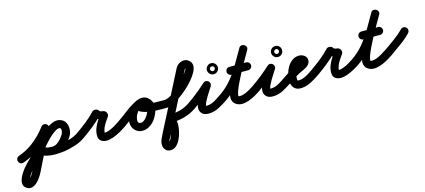

<svg xmlns="http://www.w3.org/2000/svg" viewBox="-111 -1186 4708 2128"><g transform="rotate(-15 2242.5 -122.0)"><path d="M32 49Q14 56 -3 48Q-20 40 -26 23Q-33 5 -25 -12Q-17 -29 0 -35Q44 -51 82 -70.5Q120 -90 159 -118Q206 -153 248 -195Q290 -237 325 -284Q325 -284 325 -284Q325 -284 325 -284Q336 -299 354.5 -301.5Q373 -304 388 -293Q403 -282 405.5 -263.5Q408 -245 397 -230Q358 -177 311.5 -130.5Q265 -84 211 -45Q168 -14 124.5 8.5Q81 31 32 49Q32 49 32 49Q32 49 32 49ZM321 -278Q330 -294 347.5 -300Q365 -306 382 -297Q398 -288 404 -270.5Q410 -253 401 -236Q377 -190 354 -142.5Q331 -95 307 -47Q277 15 245.5 76Q214 137 185 199Q173 223 153.5 252.5Q134 282 108.5 306Q83 330 53.5 338.5Q24 347 -7 329Q-37 311 -43 284Q-49 257 -39 226Q-29 195 -10 164.5Q9 134 30 108.5Q51 83 66 68Q118 14 171.5 -38.5Q225 -91 274 -149Q295 -174 326.5 -205Q358 -236 395.5 -262.5Q433 -289 472.5 -301Q512 -313 549 -299Q549 -299 549 -299Q549 -299 549 -299Q549 -299 549 -299Q549 -299 549 -299Q588 -285 605 -250.5Q622 -216 620 -175.5Q618 -135 600 -104Q600 -104 600 -104Q600 -104 600 -104Q578 -65 545 -29Q512 7 471 29.5Q430 52 382 52Q382 52 381 52Q381 52 381 52Q338 51 295.5 41.5Q253 32 223 -2Q210 -16 211 -34.5Q212 -53 226 -65Q240 -78 258.5 -77Q277 -76 289 -62Q305 -45 333.5 -42Q362 -39 383 -38Q383 -38 383 -38Q382 -38 382 -38Q412 -38 439 -55.5Q466 -73 487 -99Q508 -125 522 -148Q522 -148 522 -148Q522 -148 522 -148Q525 -155 528.5 -169.5Q532 -184 530.5 -197.5Q529 -211 519 -215Q519 -215 519 -215Q519 -215 519 -215Q501 -221 475 -207Q449 -193 422 -170Q395 -147 373.5 -124.5Q352 -102 342 -91Q293 -32 238.5 21.5Q184 75 130 130Q108 154 86.5 181.5Q65 209 52 239Q51 242 48.5 251Q46 260 46 260Q44 257 41 254Q38 251 39 251Q40 252 35 251.5Q30 251 32 250Q36 248 36 248Q58 235 75.5 209Q93 183 103 161Q133 98 164.5 36.5Q196 -25 227 -87Q250 -135 273.5 -182.5Q297 -230 321 -278Q321 -278 321 -278Q321 -278 321 -278ZM226 -65Q240 -78 258.5 -77Q277 -76 289 -62Q302 -49 328.5 -43.5Q355 -38 386.5 -37.5Q418 -37 447 -39.5Q476 -42 492 -45Q492 -45 492 -45Q492 -45 492 -45Q539 -51 594.5 -68.5Q650 -86 689 -114Q704 -125 722.5 -121.5Q741 -118 752 -103Q763 -88 759.5 -69.5Q756 -51 741 -40Q693 -6 627.5 15Q562 36 504 45Q504 45 504 45Q504 45 504 45Q473 49 434 51.5Q395 54 355 51Q315 48 280 35.5Q245 23 223 -2Q210 -16 211 -34.5Q212 -53 226 -65Z M741 -40Q725 -29 707 -32.5Q689 -36 678 -51Q667 -67 670.5 -85Q674 -103 689 -114Q747 -154 806.5 -201Q866 -248 914 -300Q920 -307 931 -310Q942 -313 953 -311Q964 -310 973.5 -304.5Q983 -299 987 -290Q992 -281 1006.5 -277Q1021 -273 1030 -273Q1042 -272 1051 -264.5Q1060 -257 1066 -247Q1071 -236 1071.5 -224.5Q1072 -213 1066 -203Q1048 -177 1029 -149Q1010 -121 997 -90.5Q984 -60 984 -27Q984 -25 983 -28Q982 -31 981 -32Q978 -36 975 -37Q972 -38 978 -37Q980 -37 983 -37Q1009 -37 1041.5 -50Q1074 -63 1105 -81Q1136 -99 1157 -114Q1157 -114 1157 -114Q1157 -114 1157 -114Q1172 -124 1190.5 -121Q1209 -118 1220 -103Q1230 -88 1227 -69.5Q1224 -51 1209 -40Q1180 -20 1141 1.5Q1102 23 1060.5 38Q1019 53 983 53Q946 53 920 33Q894 13 894 -27Q894 -71 908.5 -109Q923 -147 945 -182.5Q967 -218 990 -253Q997 -262 1007.5 -252Q1018 -242 1026 -227Q1033 -211 1035 -196.5Q1037 -182 1026 -183Q990 -185 956.5 -201Q923 -217 907 -250Q902 -259 915.5 -261.5Q929 -264 946 -261Q962 -259 974.5 -253Q987 -247 980 -240Q930 -184 866.5 -133.5Q803 -83 741 -40Q741 -40 741 -40Q741 -40 741 -40Z M1146 -51Q1135 -67 1138.5 -85Q1142 -103 1157 -114Q1221 -158 1284.5 -207Q1348 -256 1418 -290Q1418 -290 1418 -290Q1418 -290 1418 -290Q1434 -298 1452 -292Q1470 -286 1478 -269Q1486 -252 1480 -234.5Q1474 -217 1457 -209Q1391 -177 1330 -129.5Q1269 -82 1209 -40Q1193 -29 1175 -32.5Q1157 -36 1146 -51ZM1418 -290Q1435 -298 1452.5 -291.5Q1470 -285 1478 -268Q1486 -251 1479.5 -233.5Q1473 -216 1456 -209Q1417 -191 1392.5 -152.5Q1368 -114 1368 -71Q1368 -58 1375.5 -49Q1383 -40 1397 -40Q1420 -40 1439.5 -54.5Q1459 -69 1474.5 -91.5Q1490 -114 1498.5 -138.5Q1507 -163 1507 -183Q1507 -192 1500 -203.5Q1493 -215 1482 -215Q1479 -215 1473 -213.5Q1467 -212 1470 -215Q1472 -216 1474 -221Q1476 -226 1475 -223Q1475 -223 1475 -223Q1475 -223 1475 -223Q1476 -225 1476 -226Q1476 -234 1472 -241Q1471 -241 1471 -241Q1483 -235 1496 -231.5Q1509 -228 1523 -226Q1570 -219 1618.5 -217.5Q1667 -216 1714 -216Q1714 -216 1714 -216Q1714 -216 1714 -216Q1733 -216 1746 -203Q1759 -190 1759 -171Q1759 -152 1746 -139Q1733 -126 1714 -126Q1697 -126 1663.5 -126Q1630 -126 1589.5 -128Q1549 -130 1508.5 -137Q1468 -144 1437 -158Q1406 -172 1392 -195Q1378 -218 1391 -253Q1391 -253 1391 -253Q1391 -253 1391 -253Q1401 -282 1427.5 -293.5Q1454 -305 1482 -305Q1515 -305 1540.5 -287.5Q1566 -270 1581.5 -242Q1597 -214 1597 -183Q1597 -144 1581.5 -103.5Q1566 -63 1539 -28Q1512 7 1475.5 28.5Q1439 50 1397 50Q1346 50 1312 14.5Q1278 -21 1278 -71Q1278 -117 1295.5 -160Q1313 -203 1345 -237Q1377 -271 1418 -290Q1418 -290 1418 -290Q1418 -290 1418 -290Z M1669 -171Q1669 -190 1682 -203Q1695 -216 1714 -216Q1742 -216 1775 -232.5Q1808 -249 1842 -276Q1876 -303 1907.5 -334Q1939 -365 1964.5 -394.5Q1990 -424 2005 -445Q2009 -451 2016 -461.5Q2023 -472 2029.5 -483Q2036 -494 2036 -501Q2036 -503 2039.5 -499Q2043 -495 2041 -495Q2027 -495 2020 -480Q1936 -316 1851.5 -152Q1767 12 1683 177Q1674 194 1663 215Q1652 236 1652 255Q1652 258 1650 254.5Q1648 251 1644 250Q1643 250 1640.5 249.5Q1638 249 1640 249Q1653 249 1665 228Q1677 207 1685.5 177Q1694 147 1699 120.5Q1704 94 1704 84Q1704 71 1701.5 54.5Q1699 38 1691 27Q1684 17 1684.5 4.5Q1685 -8 1691 -19Q1696 -29 1706 -36.5Q1716 -44 1728 -44Q1792 -44 1853 -60.5Q1914 -77 1967 -114Q1967 -114 1967 -114Q1967 -114 1967 -114Q1982 -125 2000.5 -121.5Q2019 -118 2030 -103Q2041 -88 2037.5 -69.5Q2034 -51 2019 -40Q1955 5 1880.5 25.5Q1806 46 1728 46Q1716 46 1717.5 31.5Q1719 17 1728 1Q1736 -15 1747 -24.5Q1758 -34 1765 -25Q1781 -2 1787.5 27.5Q1794 57 1794 84Q1794 116 1785 159Q1776 202 1757 243.5Q1738 285 1709 312Q1680 339 1640 339Q1605 339 1583.5 314Q1562 289 1562 255Q1562 223 1575.5 193.5Q1589 164 1603 135Q1687 -29 1771.5 -193Q1856 -357 1940 -522Q1955 -550 1981.5 -567.5Q2008 -585 2041 -585Q2074 -585 2100 -560Q2126 -535 2126 -501Q2126 -469 2104.5 -429Q2083 -389 2047 -347Q2011 -305 1966.5 -265.5Q1922 -226 1876 -194.5Q1830 -163 1787.5 -144.5Q1745 -126 1714 -126Q1695 -126 1682 -139Q1669 -152 1669 -171Z M2019 -40Q2003 -29 1985 -32.5Q1967 -36 1956 -51Q1945 -67 1948.5 -85Q1952 -103 1967 -114Q2024 -153 2079 -197.5Q2134 -242 2185 -288Q2199 -301 2215.5 -300Q2232 -299 2244 -289Q2255 -279 2259 -263.5Q2263 -248 2253 -231Q2232 -196 2209 -161.5Q2186 -127 2167 -89Q2161 -78 2156 -66.5Q2151 -55 2148 -43Q2147 -40 2146.5 -34Q2146 -28 2146 -28Q2144 -27 2139.5 -30.5Q2135 -34 2152 -34Q2202 -34 2246.5 -60Q2291 -86 2330 -114Q2330 -114 2330 -114Q2330 -114 2330 -114Q2345 -125 2363.5 -121.5Q2382 -118 2393 -103Q2404 -88 2400.5 -69.5Q2397 -51 2382 -40Q2330 -4 2273.5 26Q2217 56 2152 56Q2130 56 2109.5 49.5Q2089 43 2075 26Q2055 3 2055 -28Q2055 -59 2068.5 -93.5Q2082 -128 2102 -162Q2122 -196 2142.5 -226.5Q2163 -257 2177 -279Q2187 -295 2204 -293Q2221 -291 2235 -279Q2249 -268 2254 -251Q2259 -234 2245 -222Q2192 -174 2135 -127.5Q2078 -81 2019 -40Q2019 -40 2019 -40Q2019 -40 2019 -40ZM2317 -441Q2313 -440 2309 -438Q2295 -431 2294 -416Q2294 -415 2294 -414Q2294 -414 2294 -413Q2294 -412 2294 -410Q2295 -406 2297 -402Q2304 -388 2319 -387Q2320 -387 2321 -387Q2322 -387 2323 -387Q2338 -388 2345 -402Q2347 -406 2348 -410Q2348 -412 2348 -413Q2348 -414 2348 -414Q2348 -414 2348 -415Q2348 -416 2348 -418Q2347 -422 2345 -426Q2338 -440 2323 -441Q2322 -441 2321 -441Q2321 -441 2320 -441Q2319 -441 2317 -441ZM2258 -414Q2258 -440 2276.5 -458.5Q2295 -477 2321 -477Q2347 -477 2365.5 -458.5Q2384 -440 2384 -414Q2384 -388 2365.5 -369.5Q2347 -351 2321 -351Q2295 -351 2276.5 -369.5Q2258 -388 2258 -414Z M2382 -40Q2366 -29 2348 -32.5Q2330 -36 2319 -51Q2308 -67 2311.5 -85Q2315 -103 2330 -114Q2411 -170 2469 -241.5Q2527 -313 2574 -393.5Q2621 -474 2669 -558Q2680 -578 2697.5 -580.5Q2715 -583 2730 -575Q2745 -567 2751.5 -550Q2758 -533 2747 -514Q2736 -494 2715.5 -458.5Q2695 -423 2669.5 -378Q2644 -333 2618 -284Q2592 -235 2570 -189Q2548 -143 2534.5 -106.5Q2521 -70 2521 -48Q2521 -44 2528 -43Q2535 -42 2538 -42Q2566 -42 2596 -54Q2626 -66 2654.5 -82.5Q2683 -99 2704 -114Q2719 -125 2737.5 -121.5Q2756 -118 2767 -103Q2778 -88 2774.5 -69.5Q2771 -51 2756 -40Q2726 -19 2689.5 1Q2653 21 2614.5 34.5Q2576 48 2538 48Q2496 48 2463.5 22.5Q2431 -3 2431 -48Q2431 -83 2450 -135.5Q2469 -188 2498.5 -248.5Q2528 -309 2561 -368.5Q2594 -428 2623 -478Q2652 -528 2669 -558Q2680 -578 2697.5 -580.5Q2715 -583 2730 -575Q2745 -567 2751.5 -550Q2758 -533 2747 -514Q2696 -423 2645 -337.5Q2594 -252 2531.5 -176.5Q2469 -101 2382 -40Q2382 -40 2382 -40Q2382 -40 2382 -40ZM2509 -295Q2490 -295 2477 -308Q2464 -321 2464 -340Q2464 -359 2477 -372Q2490 -385 2509 -385Q2557 -385 2604.5 -385Q2652 -385 2700 -385Q2700 -385 2700 -385Q2700 -385 2700 -385Q2719 -385 2732 -372Q2745 -359 2745 -340Q2745 -321 2732 -308Q2719 -295 2700 -295Q2652 -295 2604.5 -295Q2557 -295 2509 -295Q2509 -295 2509 -295Q2509 -295 2509 -295Z M2756 -40Q2740 -29 2722 -32.5Q2704 -36 2693 -51Q2682 -67 2685.5 -85Q2689 -103 2704 -114Q2761 -153 2816 -197.5Q2871 -242 2922 -288Q2936 -301 2952.5 -300Q2969 -299 2981 -289Q2992 -279 2996 -263.5Q3000 -248 2990 -231Q2969 -196 2946 -161.5Q2923 -127 2904 -89Q2898 -78 2893 -66.5Q2888 -55 2885 -43Q2884 -40 2883.5 -34Q2883 -28 2883 -28Q2881 -27 2876.5 -30.5Q2872 -34 2889 -34Q2939 -34 2983.5 -60Q3028 -86 3067 -114Q3067 -114 3067 -114Q3067 -114 3067 -114Q3082 -125 3100.5 -121.5Q3119 -118 3130 -103Q3141 -88 3137.5 -69.5Q3134 -51 3119 -40Q3067 -4 3010.5 26Q2954 56 2889 56Q2867 56 2846.5 49.5Q2826 43 2812 26Q2792 3 2792 -28Q2792 -59 2805.5 -93.5Q2819 -128 2839 -162Q2859 -196 2879.5 -226.5Q2900 -257 2914 -279Q2924 -295 2941 -293Q2958 -291 2972 -279Q2986 -268 2991 -251Q2996 -234 2982 -222Q2929 -174 2872 -127.5Q2815 -81 2756 -40Q2756 -40 2756 -40Q2756 -40 2756 -40ZM3054 -441Q3050 -440 3046 -438Q3032 -431 3031 -416Q3031 -415 3031 -414Q3031 -414 3031 -413Q3031 -412 3031 -410Q3032 -406 3034 -402Q3041 -388 3056 -387Q3057 -387 3058 -387Q3059 -387 3060 -387Q3075 -388 3082 -402Q3084 -406 3085 -410Q3085 -412 3085 -413Q3085 -414 3085 -414Q3085 -414 3085 -415Q3085 -416 3085 -418Q3084 -422 3082 -426Q3075 -440 3060 -441Q3059 -441 3058 -441Q3058 -441 3057 -441Q3056 -441 3054 -441ZM2995 -414Q2995 -440 3013.5 -458.5Q3032 -477 3058 -477Q3084 -477 3102.5 -458.5Q3121 -440 3121 -414Q3121 -388 3102.5 -369.5Q3084 -351 3058 -351Q3032 -351 3013.5 -369.5Q2995 -388 2995 -414Z M3119 -40Q3103 -29 3085 -32.5Q3067 -36 3056 -51Q3045 -67 3048.5 -85Q3052 -103 3067 -114Q3112 -145 3158 -172Q3204 -199 3253 -223Q3256 -224 3264 -229Q3272 -234 3279 -237.5Q3286 -241 3285 -239Q3284 -237 3283.5 -234Q3283 -231 3283 -232Q3283 -232 3283 -230.5Q3283 -229 3284 -226Q3286 -218 3289 -217Q3292 -216 3286 -216Q3264 -216 3247.5 -199.5Q3231 -183 3219.5 -158.5Q3208 -134 3202.5 -108.5Q3197 -83 3197 -66Q3197 -56 3198 -48.5Q3199 -41 3211 -41Q3239 -41 3269 -52.5Q3299 -64 3326.5 -81Q3354 -98 3376 -114Q3391 -125 3409.5 -121.5Q3428 -118 3439 -103Q3450 -88 3446.5 -69.5Q3443 -51 3428 -40Q3382 -8 3325.5 20.5Q3269 49 3211 49Q3160 49 3133.5 15.5Q3107 -18 3107 -66Q3107 -103 3118.5 -145Q3130 -187 3153 -223.5Q3176 -260 3209.5 -283Q3243 -306 3286 -306Q3317 -306 3345 -286Q3373 -266 3373 -232Q3373 -201 3351 -178Q3330 -157 3298.5 -143.5Q3267 -130 3241 -116Q3209 -99 3178.5 -80Q3148 -61 3119 -40Q3119 -40 3119 -40Q3119 -40 3119 -40Z M3428 -40Q3412 -29 3394 -32.5Q3376 -36 3365 -51Q3354 -67 3357.5 -85Q3361 -103 3376 -114Q3434 -154 3493.5 -201Q3553 -248 3601 -300Q3607 -307 3618 -310Q3629 -313 3640 -311Q3651 -310 3660.5 -304.5Q3670 -299 3674 -290Q3679 -281 3693.5 -277Q3708 -273 3717 -273Q3729 -272 3738 -264.5Q3747 -257 3753 -247Q3758 -236 3758.5 -224.5Q3759 -213 3753 -203Q3735 -177 3716 -149Q3697 -121 3684 -90.5Q3671 -60 3671 -27Q3671 -25 3670 -28Q3669 -31 3668 -32Q3665 -36 3662 -37Q3659 -38 3665 -37Q3667 -37 3670 -37Q3696 -37 3728.5 -50Q3761 -63 3792 -81Q3823 -99 3844 -114Q3844 -114 3844 -114Q3844 -114 3844 -114Q3859 -124 3877.5 -121Q3896 -118 3907 -103Q3917 -88 3914 -69.5Q3911 -51 3896 -40Q3867 -20 3828 1.5Q3789 23 3747.5 38Q3706 53 3670 53Q3633 53 3607 33Q3581 13 3581 -27Q3581 -71 3595.5 -109Q3610 -147 3632 -182.5Q3654 -218 3677 -253Q3684 -262 3694.5 -252Q3705 -242 3713 -227Q3720 -211 3722 -196.5Q3724 -182 3713 -183Q3677 -185 3643.5 -201Q3610 -217 3594 -250Q3589 -259 3602.5 -261.5Q3616 -264 3633 -261Q3649 -259 3661.5 -253Q3674 -247 3667 -240Q3617 -184 3553.5 -133.5Q3490 -83 3428 -40Q3428 -40 3428 -40Q3428 -40 3428 -40Z M3896 -40Q3880 -29 3862 -32.5Q3844 -36 3833 -51Q3822 -67 3825.5 -85Q3829 -103 3844 -114Q3925 -170 3983 -241.5Q4041 -313 4088 -393.5Q4135 -474 4183 -558Q4194 -578 4211.5 -580.5Q4229 -583 4244 -575Q4259 -567 4265.5 -550Q4272 -533 4261 -514Q4250 -494 4229.5 -458.5Q4209 -423 4183.5 -378Q4158 -333 4132 -284Q4106 -235 4084 -189Q4062 -143 4048.5 -106.5Q4035 -70 4035 -48Q4035 -44 4042 -43Q4049 -42 4052 -42Q4080 -42 4110 -54Q4140 -66 4168.5 -82.5Q4197 -99 4218 -114Q4233 -125 4251.5 -121.5Q4270 -118 4281 -103Q4292 -88 4288.5 -69.5Q4285 -51 4270 -40Q4240 -19 4203.5 1Q4167 21 4128.5 34.5Q4090 48 4052 48Q4010 48 3977.5 22.5Q3945 -3 3945 -48Q3945 -83 3964 -135.5Q3983 -188 4012.5 -248.5Q4042 -309 4075 -368.5Q4108 -428 4137 -478Q4166 -528 4183 -558Q4194 -578 4211.5 -580.5Q4229 -583 4244 -575Q4259 -567 4265.5 -550Q4272 -533 4261 -514Q4210 -423 4159 -337.5Q4108 -252 4045.5 -176.5Q3983 -101 3896 -40Q3896 -40 3896 -40Q3896 -40 3896 -40ZM4023 -295Q4004 -295 3991 -308Q3978 -321 3978 -340Q3978 -359 3991 -372Q4004 -385 4023 -385Q4071 -385 4118.5 -385Q4166 -385 4214 -385Q4214 -385 4214 -385Q4214 -385 4214 -385Q4233 -385 4246 -372Q4259 -359 4259 -340Q4259 -321 4246 -308Q4233 -295 4214 -295Q4166 -295 4118.5 -295Q4071 -295 4023 -295Q4023 -295 4023 -295Q4023 -295 4023 -295Z M4207 -50Q4197 -65 4200 -83.5Q4203 -102 4218 -112Q4278 -155 4339.5 -199Q4401 -243 4453 -296Q4453 -296 4453 -296Q4453 -296 4453 -296Q4466 -309 4484.5 -309Q4503 -309 4517 -296Q4530 -283 4530 -264.5Q4530 -246 4517 -232Q4463 -177 4398 -130.5Q4333 -84 4270 -39Q4255 -28 4236.5 -31Q4218 -34 4207 -50Z"/></g></svg>

Font: FRB American Cursive Black
Style: Bold Italic
Weight: 900
Italic angle: -25°
Version: Version 2.0;Modular Font Editor K font №1